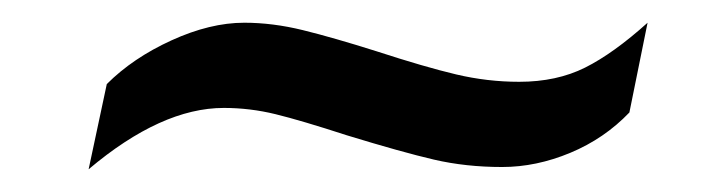

<svg xmlns="http://www.w3.org/2000/svg" viewBox="-20 -358 631 169"><path d="M74 -284Q97 -307 131 -322.5Q165 -338 195 -338Q220 -338 246.5 -331.5Q273 -325 311 -313Q354 -299 381.5 -292.5Q409 -286 437 -286Q470 -286 495 -298.5Q520 -311 550 -338L534 -259Q512 -236 482 -223.5Q452 -211 422 -211Q390 -211 362 -217.5Q334 -224 285 -239Q245 -252 222.5 -257.5Q200 -263 177 -263Q122 -263 58 -209Z"/></svg>

Font: Trirong ExtraBold
Style: Italic
Weight: 800
Italic angle: -12°
Designer: Katatrad Team
Foundry: CadsonDemak
Version: Version 1.001